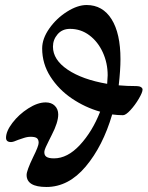

<svg xmlns="http://www.w3.org/2000/svg" viewBox="-20 -731 588 765"><path d="M548 -374Q548 -363 533 -337.5Q518 -312 499.5 -292Q481 -272 470 -272Q450 -272 427 -275Q390 -149 321.5 -67.5Q253 14 165 14Q86 14 86 -34Q86 -51 112 -105Q134 -149 134 -162Q134 -175 127 -180.5Q120 -186 102 -186Q88 -186 72.5 -180.5Q57 -175 53 -174Q33 -165 24 -165Q4 -165 4 -182Q4 -208 29.5 -241.5Q55 -275 92.5 -299Q130 -323 162 -323Q185 -323 198.5 -309.5Q212 -296 212 -275Q212 -243 186 -193L175 -171Q159 -140 157 -129Q155 -114 164 -107Q173 -100 195 -100Q249 -100 298.5 -153.5Q348 -207 379 -286Q319 -303 266.5 -338.5Q214 -374 181 -425.5Q148 -477 148 -538Q148 -577 176.5 -617.5Q205 -658 247 -684.5Q289 -711 325 -711Q389 -711 424.5 -654.5Q460 -598 460 -495Q460 -452 453 -391Q486 -388 524 -388Q535 -388 541.5 -384Q548 -380 548 -374ZM407 -397Q409 -421 409 -431Q409 -480 389.5 -522.5Q370 -565 336 -590.5Q302 -616 259 -616Q228 -616 209.5 -594.5Q191 -573 191 -545Q191 -493 249.5 -453.5Q308 -414 407 -397Z"/></svg>

Font: EB Garamond
Style: Bold Italic
Weight: 700
Italic angle: -17.2°
Designer: Georg Duffner and Octavio Pardo
Foundry: Georg Duffner
Version: Version 1.000